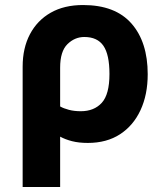

<svg xmlns="http://www.w3.org/2000/svg" viewBox="-20 -558 652 763"><path d="M70 185V-293Q70 -367 99 -422Q128 -477 181.5 -507.5Q235 -538 310 -538Q438 -538 502.5 -464.5Q567 -391 567 -263Q567 -182 538.5 -120.5Q510 -59 457 -24.5Q404 10 329 10Q293 10 266 3Q239 -4 219 -15V185ZM301 -116Q354 -116 384.5 -149.5Q415 -183 415 -264Q415 -341 391 -376Q367 -411 315 -411Q277 -411 248 -382.5Q219 -354 219 -289V-135Q233 -127 254 -121.5Q275 -116 301 -116Z"/></svg>

Font: Ubuntu Sans ExtraBold
Style: Regular
Weight: 800
Designer: Dalton Maag Ltd
Foundry: Dalton Maag Ltd
Version: Version 1.006; ttfautohint (v1.8.4.7-5d5b)